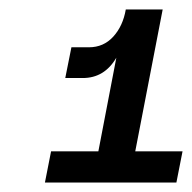

<svg xmlns="http://www.w3.org/2000/svg" viewBox="-20 -750 406 406"><path d="M188 -430 226 -628Q201 -585 155 -585H118L131 -650H168Q199 -650 219.5 -672.5Q240 -695 246 -730H324L266 -430H366L353 -364H75L88 -430Z"/></svg>

Font: MedMera Sans Semibold
Style: Italic
Weight: 600
Italic angle: -11°
Designer: Kasper Nordkvist
Foundry: UNCUT.wtf
Version: Version 1.300